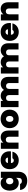

<svg xmlns="http://www.w3.org/2000/svg" viewBox="2585 -3193 884 6094"><g transform="rotate(-90 3027.0 -146.0)"><path d="M24 -281C24 -102 130 7 263 7C343 7 399 -27 428 -78V-6C428 81 383 106 328 106C277 106 244 85 236 49H43C58 189 164 276 340 276C542 276 624 143 624 -6V-561H428V-483C399 -534 343 -568 263 -568C130 -568 24 -461 24 -281ZM428 -281C428 -205 382 -164 326 -164C270 -164 224 -205 224 -281C224 -357 270 -397 326 -397C382 -397 428 -356 428 -281Z M988 -413C1033 -413 1072 -387 1072 -336H899C908 -387 941 -413 988 -413ZM1051 -194C1040 -171 1020 -150 981 -150C937 -150 902 -176 898 -241H1269C1271 -256 1272 -271 1272 -287C1272 -460 1154 -568 989 -568C821 -568 704 -459 704 -281C704 -102 823 7 989 7C1129 7 1233 -78 1260 -194Z M1734 0H1930V-327C1930 -475 1850 -566 1719 -566C1639 -566 1581 -529 1548 -481V-561H1352V0H1548V-301C1548 -366 1583 -404 1642 -404C1698 -404 1734 -366 1734 -301Z M2594 -281C2594 -459 2467 -568 2300 -568C2133 -568 2006 -459 2006 -281C2006 -102 2132 7 2299 7C2466 7 2594 -102 2594 -281ZM2206 -281C2206 -361 2249 -398 2300 -398C2351 -398 2395 -361 2395 -281C2395 -200 2349 -163 2299 -163C2248 -163 2206 -200 2206 -281Z M3438 0H3634V-327C3634 -475 3548 -566 3407 -566C3323 -566 3259 -520 3220 -463C3183 -528 3117 -566 3033 -566C2957 -566 2902 -532 2870 -487V-561H2674V0H2870V-301C2870 -362 2905 -396 2964 -396C3020 -396 3056 -362 3056 -301V0H3252V-301C3252 -362 3288 -396 3345 -396C3401 -396 3438 -362 3438 -301Z M4505 0H4701V-327C4701 -475 4615 -566 4474 -566C4390 -566 4326 -520 4287 -463C4250 -528 4184 -566 4100 -566C4024 -566 3969 -532 3937 -487V-561H3741V0H3937V-301C3937 -362 3972 -396 4031 -396C4087 -396 4123 -362 4123 -301V0H4319V-301C4319 -362 4355 -396 4412 -396C4468 -396 4505 -362 4505 -301Z M5060 -413C5105 -413 5144 -387 5144 -336H4971C4980 -387 5013 -413 5060 -413ZM5123 -194C5112 -171 5092 -150 5053 -150C5009 -150 4974 -176 4970 -241H5341C5343 -256 5344 -271 5344 -287C5344 -460 5226 -568 5061 -568C4893 -568 4776 -459 4776 -281C4776 -102 4895 7 5061 7C5201 7 5305 -78 5332 -194Z M5806 0H6002V-327C6002 -475 5922 -566 5791 -566C5711 -566 5653 -529 5620 -481V-561H5424V0H5620V-301C5620 -366 5655 -404 5714 -404C5770 -404 5806 -366 5806 -301Z"/></g></svg>

Font: SVN-Poppins ExtraBold
Style: Regular
Weight: 800
Designer: Ninad Kale (Devanagari), Jonny Pinhorn (Latin)
Foundry: Indian Type Foundry
Version: Version 3.002 2017; ttfautohint (v1.8.3)